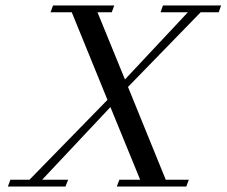

<svg xmlns="http://www.w3.org/2000/svg" viewBox="-20 -683 830 703"><path d="M8.8 0 18.1 -24.9H87.9L373.5 -317.4L242.7 -638.2H165L174.3 -663.1H398.4L389.2 -638.2H336.9L437.5 -392.1L668 -638.2H567.9L576.7 -663.1H789.6L780.8 -638.2H714.8L448.7 -364.7L586.9 -24.9H671.4L662.1 0H407.7L417 -24.9H493.2L384.3 -291L134.3 -24.9H229.5L219.7 0Z"/></svg>

Font: Elstob 14pt
Style: Italic
Weight: 400
Italic angle: -20°
Designer: Peter S. Baker
Version: Version 1.015